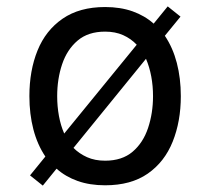

<svg xmlns="http://www.w3.org/2000/svg" viewBox="-20 -562 658 601"><path d="M114 19 74 -13 122 -72Q97 -109 84.5 -157Q72 -205 72 -261Q72 -341 97.5 -404Q123 -467 176 -503.5Q229 -540 309 -540Q357 -540 395 -526.5Q433 -513 461 -488L505 -542L545 -510L496 -450Q521 -413 533.5 -365Q546 -317 546 -261Q546 -182 520.5 -118.5Q495 -55 442.5 -18.5Q390 18 309 18Q261 18 223 4.5Q185 -9 157 -34ZM309 -463Q256 -463 223 -435Q190 -407 174.5 -361Q159 -315 159 -261Q159 -229 164.5 -199Q170 -169 181 -144L408 -422Q390 -441 365.5 -452Q341 -463 309 -463ZM459 -261Q459 -293 453.5 -322.5Q448 -352 437 -378L210 -99Q228 -81 252.5 -70Q277 -59 309 -59Q362 -59 395 -87Q428 -115 443.5 -161.5Q459 -208 459 -261Z"/></svg>

Font: Fragment Mono
Style: Regular
Weight: 400
Monospace: yes
Designer: Wei Huang based on Nimbus Sans by URW Studio, based on Helvetica by Max Miedinger.
Foundry: Wei Huang
Version: Version 1.021; ttfautohint (v1.8.4.7-5d5b)